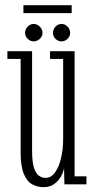

<svg xmlns="http://www.w3.org/2000/svg" viewBox="-20 -724 370 754"><path d="M151 11Q128 11 107.2 0.2Q86.5 -10.5 73.8 -40.5Q61 -70.5 61 -128V-492.5H9V-523H106V-132Q106 -88 113.5 -65Q121 -42 133 -33.8Q145 -25.5 159 -25.5Q181.5 -25.5 197 -48Q212.5 -70.5 220.2 -105Q228 -139.5 228 -176.5V-492.5H176.5V-523H273V-31.5H319.5V0H233L231.5 -65Q229.5 -49.5 220 -32Q210.5 -14.5 193.5 -1.8Q176.5 11 151 11ZM222 -561.5Q208 -561.5 198 -571.5Q188 -581.5 188 -594.5Q188 -609 198 -619.5Q208 -630 222 -630Q235 -630 245.2 -619.5Q255.5 -609 255.5 -594.5Q255.5 -581.5 245.2 -571.5Q235 -561.5 222 -561.5ZM112 -561.5Q99 -561.5 88.8 -571.5Q78.5 -581.5 78.5 -594.5Q78.5 -609 88.8 -619.5Q99 -630 112 -630Q125.5 -630 136.2 -619.5Q147 -609 147 -594.5Q147 -581.5 136.2 -571.5Q125.5 -561.5 112 -561.5ZM72 -672.5V-703.5H261.5V-672.5Z"/></svg>

Font: Imbue Thin 10pt ExtraLight
Style: Regular
Weight: 250
Version: Version 1.102